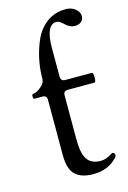

<svg xmlns="http://www.w3.org/2000/svg" viewBox="-112 -766 555 833"><g transform="rotate(-15 165.0 -349.5)"><path d="M314.9 -42Q314.9 -39.1 314 -38.1Q273.4 11.2 202.1 11.2Q139.2 11.2 113.8 -22.9Q94.2 -48.3 94.2 -104V-351.6Q94.2 -371.1 74.7 -371.1H39.1Q33.2 -371.1 33.2 -381.8Q33.2 -393.1 39.1 -393.1Q53.2 -393.1 74.2 -410.2Q94.2 -427.2 94.2 -442.9Q94.2 -522 121.1 -593.8Q132.8 -626 147.9 -647.5Q194.3 -711.4 269 -711.4Q299.8 -711.4 318.8 -691.4Q330.1 -679.2 330.1 -664.6Q330.1 -642.6 309.1 -633.8L297.4 -630.9Q294.4 -630.4 292 -630.4Q268.1 -630.4 249 -649.4Q229.5 -668.5 217.3 -668.5Q168.9 -668.5 168.9 -564.5V-436Q168.9 -415 189 -415H308.1Q314.9 -415 314.9 -393.1Q314.9 -371.1 308.1 -371.1H189Q168.9 -371.1 168.9 -351.6V-154.8Q168.9 -98.6 181.2 -74.2Q198.2 -36.1 248 -36.1Q272.5 -36.1 300.8 -55.2Q301.8 -56.2 304.2 -56.2Q314.9 -56.2 314.9 -42Z"/></g></svg>

Font: Junicode
Style: Regular
Weight: 400
Designer: Peter S. Baker
Foundry: Briery Creek Software
Version: Version 0.7.2